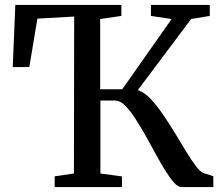

<svg xmlns="http://www.w3.org/2000/svg" viewBox="-20 -763 903 783"><path d="M203 0V-44L281.5 -55.5L282.5 -695.5L132.5 -687L99.5 -489.5H32L42.5 -743H475V-698L388.5 -685.5V-399H478.5L680 -685.5L595.5 -698V-743H835.5V-698L759.5 -685.5L542 -395.5Q570 -386.5 596.8 -357.2Q623.5 -328 648.5 -290.5Q672.5 -255 695.8 -216.5Q719 -178 740.2 -143.2Q761.5 -108.5 779.5 -85Q797.5 -61.5 811 -57L850 -44V0H720Q706 0 689.2 -18.8Q672.5 -37.5 653.5 -68.2Q634.5 -99 614.5 -136Q594.5 -173 574 -209.5Q552.5 -247.5 531.2 -280.2Q510 -313 489.5 -333Q469 -353 450 -353H389.5V-55.5L477.5 -43.5V0Z"/></svg>

Font: Merriweather Text
Style: Regular
Weight: 400
Designer: Eben Sorkin
Foundry: Eben Sorkin
Version: Version 2.100; ttfautohint (v1.7.19-72a1) -l 8 -r 50 -G 200 